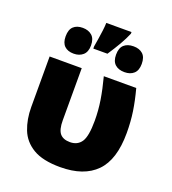

<svg xmlns="http://www.w3.org/2000/svg" viewBox="-150 -952 964 1073"><g transform="rotate(20 331.5 -415.0)"><path d="M330.1 7.8Q226.1 7.8 168.2 -26.9Q110.4 -61.5 87.2 -120.6Q64 -179.7 64 -252.9V-553.2H254.9V-243.2Q254.9 -187.5 274.2 -164.8Q293.5 -142.1 334 -142.1Q378.4 -142.1 401.1 -175.5Q423.8 -209 423.8 -301.8Q423.8 -363.3 414.3 -422.9Q404.8 -482.4 386.2 -553.2H579.1Q597.7 -483.4 606.4 -424.6Q615.2 -365.7 615.2 -297.9Q615.2 -139.6 542.7 -65.9Q470.2 7.8 330.1 7.8ZM447.3 -837.9V-828.1Q433.1 -794.4 411.4 -756.8Q389.6 -719.2 362.3 -678.2H278.3V-691.9Q281.7 -710.9 285.9 -737.3Q290 -763.7 293.5 -790.5Q296.9 -817.4 297.4 -837.9ZM184.1 -767.1Q217.8 -767.1 239 -748.5Q260.3 -730 260.3 -689.9Q260.3 -651.4 239 -632.6Q217.8 -613.8 184.1 -613.8Q148.9 -613.8 129.2 -632.6Q109.4 -651.4 109.4 -689.9Q109.4 -730 129.2 -748.5Q148.9 -767.1 184.1 -767.1ZM486.3 -767.1Q521 -767.1 541.5 -748.5Q562 -730 562 -689.9Q562 -651.4 541.5 -632.6Q521 -613.8 486.3 -613.8Q450.2 -613.8 429.7 -632.6Q409.2 -651.4 409.2 -689.9Q409.2 -730 429.7 -748.5Q450.2 -767.1 486.3 -767.1Z"/></g></svg>

Font: Open Sans ExtraBold
Style: Regular
Weight: 800
Designer: Monotype Design Team
Foundry: Monotype Imaging Inc.
Version: Version 3.003; ttfautohint (v1.8.4)